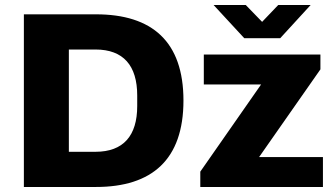

<svg xmlns="http://www.w3.org/2000/svg" viewBox="-20 -744 1330 764"><path d="M830 -724 952 -592H1095L1216 -724H1087L1023 -657L958 -724ZM75 0H362C585 0 710 -109 710 -344C710 -579 585 -687 362 -687H75ZM254 -140V-547H360C471 -547 526 -483 526 -364V-322C526 -204 471 -140 360 -140ZM777 0H1265V-119H1011L1255 -468V-527H791V-408H1019L777 -61Z"/></svg>

Font: Archivo ExtraBold
Style: Regular
Weight: 800
Designer: Hector Gatti
Foundry: Omnibus-Type
Version: Version 2.001